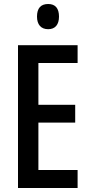

<svg xmlns="http://www.w3.org/2000/svg" viewBox="-20 -940 452 960"><path d="M221 -920C184 -920 165 -899 165 -857C165 -817 185 -794 221 -794C256 -794 275 -817 275 -857C275 -898 257 -920 221 -920ZM368 0V-90H172V-327H356V-416H172V-625H368V-714H70V0Z"/></svg>

Font: Noto Sans Bengali ExtraCondensed Medium
Style: Regular
Weight: 500
Width: 2
Designer: Joana Ranito - Universal Thirst; Jelle Bosma - Monotype Design Team
Foundry: Universal Thirst ehf.
Version: Version 3.000